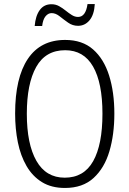

<svg xmlns="http://www.w3.org/2000/svg" viewBox="-20 -922 642 952"><path d="M547 -358Q547 -255 522.5 -172Q498 -89 444 -39.5Q390 10 302 10Q235 10 188 -19Q141 -48 111.5 -99Q82 -150 68.5 -216.5Q55 -283 55 -359Q55 -536 118 -630Q181 -724 303 -724Q388 -724 441.5 -677Q495 -630 521 -547.5Q547 -465 547 -358ZM113 -358Q113 -208 160.5 -124.5Q208 -41 301 -41Q396 -41 442 -123Q488 -205 488 -358Q488 -511 441.5 -592Q395 -673 303 -673Q206 -673 159.5 -590Q113 -507 113 -358ZM152 -793Q156 -843 177 -872Q198 -901 235 -901Q256 -901 273 -891.5Q290 -882 305.5 -869.5Q321 -857 336 -847.5Q351 -838 367 -838Q405 -838 414 -902H450Q447 -849 424 -821.5Q401 -794 367 -794Q340 -794 318 -809.5Q296 -825 276 -841Q256 -857 236 -857Q219 -857 206 -841.5Q193 -826 189 -793Z"/></svg>

Font: Noto Sans Georgian Condensed Light
Style: Regular
Weight: 300
Width: 3
Designer: Monotype Design Team, Akaki Razmadze
Foundry: Google LLC
Version: Version 2.005; ttfautohint (v1.8.4.7-5d5b)